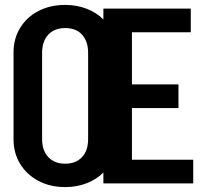

<svg xmlns="http://www.w3.org/2000/svg" viewBox="-20 -745 825 780"><path d="M516 -96H765V0H400V-44Q372 -16 332 -0.5Q292 15 245 15H244Q184 15 136.5 -10Q89 -35 62 -79Q35 -123 35 -179V-532Q35 -588 62 -632Q89 -676 136.5 -700.5Q184 -725 244 -725H245Q292 -725 332 -709.5Q372 -694 400 -666V-710H755V-614H516V-402H705V-306H516ZM338 -180V-530Q338 -577 313.5 -604Q289 -631 245 -631Q201 -631 176 -604Q151 -577 151 -530V-180Q151 -134 176 -107Q201 -80 245 -80Q288 -80 313 -106.5Q338 -133 338 -180Z"/></svg>

Font: Akshar Medium
Style: Regular
Weight: 500
Designer: Tall Chai
Foundry: Tall Chai
Version: Version 1.000